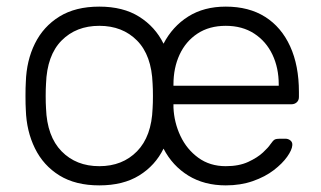

<svg xmlns="http://www.w3.org/2000/svg" viewBox="-20 -550 971 580"><path d="M280 10Q208 10 159.5 -20Q111 -50 85.5 -102Q60 -154 58 -218Q57 -233 57 -260Q57 -287 58 -302Q60 -367 85.5 -418.5Q111 -470 159.5 -500Q208 -530 280 -530Q352 -530 400.5 -499.5Q449 -469 474 -418Q501 -470 548.5 -500Q596 -530 662 -530Q732 -530 781 -499Q830 -468 856.5 -410Q883 -352 883 -272V-257Q883 -247 876.5 -241Q870 -235 860 -235H504V-225Q506 -180 525 -139.5Q544 -99 579 -73.5Q614 -48 662 -48Q702 -48 730 -61Q758 -74 774.5 -89.5Q791 -105 796 -113Q805 -126 810 -128.5Q815 -131 826 -131H842Q851 -131 857.5 -125.5Q864 -120 863 -111Q862 -97 847.5 -76.5Q833 -56 807 -36Q781 -16 744 -3Q707 10 662 10Q597 10 549 -19.5Q501 -49 474 -101Q449 -50 400.5 -20Q352 10 280 10ZM280 -48Q350 -48 394 -93Q438 -138 441 -223Q442 -238 442 -260Q442 -282 441 -297Q438 -383 394 -427.5Q350 -472 280 -472Q210 -472 166 -427.5Q122 -383 119 -297Q118 -282 118 -260Q118 -238 119 -223Q122 -138 166 -93Q210 -48 280 -48ZM504 -291H822V-295Q822 -345 803 -385Q784 -425 748 -448.5Q712 -472 662 -472Q612 -472 576.5 -448.5Q541 -425 522.5 -385Q504 -345 504 -295Z"/></svg>

Font: Rubik Light Light
Style: Regular
Weight: 300
Version: Version 2.101